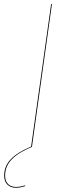

<svg xmlns="http://www.w3.org/2000/svg" viewBox="-79 -700 314 915"><path d="M73.2 0Q8.8 26.4 -22.9 59.3Q-54.7 92.3 -54.7 136.7Q-54.7 163.1 -40.5 177Q-26.4 190.9 -2.9 190.9Q17.1 190.9 41 183.1L40.5 187Q16.6 194.8 -3.4 194.8Q-28.3 194.8 -43.7 179.7Q-59.1 164.6 -59.1 136.7Q-59.1 91.8 -27.3 58.6Q4.4 25.4 69.3 -1.5L164.6 -680.2H168.5Z"/></svg>

Font: Fira Sans Compressed Four
Style: Italic
Weight: 100
Width: 3
Italic angle: -8°
Designer: Carrois Corporate & Edenspiekermann AG
Foundry: Carrois Corporate GbR & Edenspiekermann AG
Version: Version 4.203;PS 004.203;hotconv 1.0.88;makeotf.lib2.5.64775